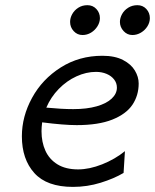

<svg xmlns="http://www.w3.org/2000/svg" viewBox="-20 -713 602 745"><path d="M263.2 12.2Q161.6 12.2 113.3 -41.5Q64.9 -95.2 64.9 -184.1Q64.9 -261.2 104.5 -333.5Q144 -405.8 215.6 -451.2Q287.1 -496.6 377.4 -496.6Q425.8 -496.6 457.3 -480.2Q488.8 -463.9 503.4 -439.2Q518.1 -414.6 518.1 -389.2Q518.1 -342.8 493.9 -306.6Q469.7 -270.5 416 -249Q362.3 -227.5 277.8 -227.5Q227.5 -227.5 143.6 -238.3Q141.1 -219.7 141.1 -203.6Q141.1 -161.6 156.2 -128.2Q171.4 -94.7 203.1 -75.2Q234.9 -55.7 283.2 -55.7Q326.7 -55.7 376.5 -75.4Q426.3 -95.2 464.8 -126.5L459.5 -42Q422.4 -20 370.4 -3.9Q318.4 12.2 263.2 12.2ZM264.2 -289.6Q316.9 -289.6 355.2 -300.5Q393.6 -311.5 413.6 -330.6Q433.6 -349.6 433.6 -373Q433.6 -390.6 422.9 -404.5Q412.1 -418.5 393.6 -426.3Q375 -434.1 352.5 -434.1Q314.5 -434.1 276.6 -416.7Q238.8 -399.4 208 -367.9Q177.2 -336.4 159.7 -295.4Q219.7 -289.6 264.2 -289.6ZM493.7 -577.1Q473.6 -577.1 459.5 -592.5Q445.3 -607.9 445.3 -627.9Q445.3 -643.1 453.6 -658.2Q461.9 -673.3 477.5 -683.1Q493.2 -692.9 513.2 -692.9Q534.2 -692.9 547.9 -678Q561.5 -663.1 561.5 -642.6Q561.5 -626 552 -610.8Q542.5 -595.7 526.9 -586.4Q511.2 -577.1 493.7 -577.1ZM300.3 -577.1Q279.8 -577.1 265.9 -592.3Q252 -607.4 252 -627.9Q252 -643.6 260.3 -658.4Q268.6 -673.3 283.9 -683.1Q299.3 -692.9 319.3 -692.9Q340.3 -692.9 354 -678Q367.7 -663.1 367.7 -642.6Q367.7 -626.5 358.2 -611.1Q348.6 -595.7 333.3 -586.4Q317.9 -577.1 300.3 -577.1Z"/></svg>

Font: Lesson One Light
Style: Italic
Weight: 300
Italic angle: -14°
Designer: But Ko, Victor Gaultney, Annie Olsen, Julie Remington, Don Collingsworth, Eric Hays, Becca Hirsbrunner
Version: Version 1.100